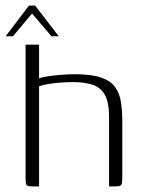

<svg xmlns="http://www.w3.org/2000/svg" viewBox="-27 -663 514 683"><path d="M86 0Q71 0 67.5 -5Q64 -10 64 -27V-504H112V-384Q124 -389 146 -392Q168 -395 193 -397Q218 -399 239 -399Q297 -399 331.5 -387.5Q366 -376 382 -354Q398 -332 403 -301.5Q408 -271 408 -233V-33Q408 -18 406.5 -11Q405 -4 399.5 -2Q394 0 383 0H361V-248Q361 -299 346 -325.5Q331 -352 302.5 -361.5Q274 -371 233 -371Q217 -371 193 -369.5Q169 -368 147 -364.5Q125 -361 112 -356V0ZM-7 -534 76 -643H98L182 -534H156L87 -615L19 -534Z"/></svg>

Font: Genos Thin Light
Style: Regular
Weight: 300
Version: Version 1.010